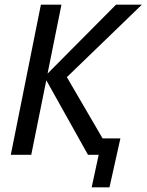

<svg xmlns="http://www.w3.org/2000/svg" viewBox="-20 -658 623 816"><path d="M399.4 0H354L176.8 -316.9L112.8 0H25.9L153.8 -638.2H241.2L182.1 -345.2L473.1 -638.2H583L264.2 -330.1L416 -69.8H491.7L445.3 138.2H369.6Z"/></svg>

Font: Code New Roman
Style: Italic
Weight: 400
Italic angle: -11°
Monospace: yes
Designer: Sam Radian
Foundry: Code New Roman
Version: Version 1.508 October 19, 2014